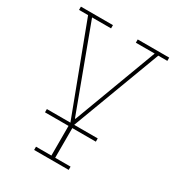

<svg xmlns="http://www.w3.org/2000/svg" viewBox="-170 -613 846 919"><g transform="rotate(30 253.0 -153.0)"><path d="M157 182H242V18H112V0H242L58 -488H8V-506H185V-488H80L251 -28H254L426 -488H322V-506H496V-488H446L263 0H393V18H263V182H348V200H157Z"/></g></svg>

Font: IBM Plex Serif Thin
Style: Regular
Weight: 100
Designer: Mike Abbink, Paul van der Laan, Pieter van Rosmalen
Foundry: Bold Monday
Version: Version 3.001